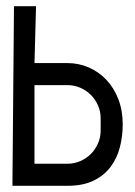

<svg xmlns="http://www.w3.org/2000/svg" viewBox="-20 -598 435 618"><path d="M91 -71H198Q219 -71 238.5 -79.5Q258 -88 272.5 -102.5Q287 -117 295.5 -136.5Q304 -156 304 -177V-217Q304 -239 295.5 -258.5Q287 -278 272.5 -292.5Q258 -307 238.5 -315.5Q219 -324 197 -324H91ZM375 -198Q375 -160 366 -124.5Q357 -89 336 -61Q315 -33 281 -16.5Q247 0 198 0H20L25 -578H96L91 -395H197Q233 -395 265.5 -381Q298 -367 322.5 -341Q347 -315 361 -278.5Q375 -242 375 -198Z"/></svg>

Font: Googee
Style: Regular
Weight: 400
Designer: Peter Wiegel
Foundry: CATFonts Peter Wiegel
Version: 1.000